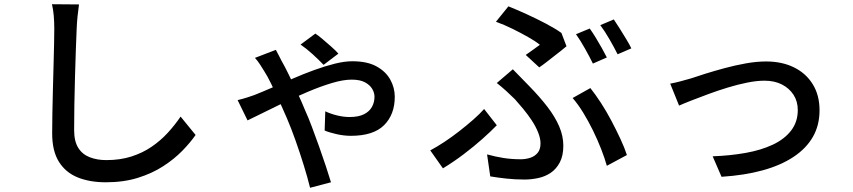

<svg xmlns="http://www.w3.org/2000/svg" viewBox="-20 -806 4040 909"><path d="M354 -785Q350 -758 347 -727.5Q344 -697 343 -670Q341 -629 339 -568.5Q337 -508 335 -440.5Q333 -373 332 -307.5Q331 -242 331 -190Q331 -137 350.5 -106Q370 -75 405 -61.5Q440 -48 483 -48Q549 -48 602 -65Q655 -82 697.5 -111Q740 -140 774 -177Q808 -214 835 -254L906 -167Q881 -131 843 -92Q805 -53 752.5 -19Q700 15 632.5 36Q565 57 481 57Q405 57 348 34Q291 11 259 -40Q227 -91 227 -174Q227 -217 228 -271Q229 -325 230.5 -382.5Q232 -440 233.5 -495Q235 -550 236 -596Q237 -642 237 -670Q237 -702 234.5 -731.5Q232 -761 226 -786Z M1512 -499Q1490 -522 1460.5 -549Q1431 -576 1403 -595L1473 -647Q1487 -638 1507.5 -620.5Q1528 -603 1548.5 -585Q1569 -567 1582 -552ZM1286 -570Q1293 -557 1300.5 -542.5Q1308 -528 1313 -518Q1328 -492 1348 -451Q1368 -410 1388.5 -366Q1409 -322 1424 -285Q1440 -250 1457 -204.5Q1474 -159 1491 -111.5Q1508 -64 1522.5 -20Q1537 24 1547 57L1448 83Q1436 34 1418 -24Q1400 -82 1379.5 -140Q1359 -198 1338 -247Q1321 -287 1301.5 -329.5Q1282 -372 1264 -409Q1246 -446 1231 -469Q1223 -482 1211.5 -500Q1200 -518 1187 -532ZM1105 -332Q1130 -338 1151.5 -345Q1173 -352 1184 -356Q1222 -371 1269 -391.5Q1316 -412 1366.5 -434Q1417 -456 1468 -474.5Q1519 -493 1565 -504.5Q1611 -516 1648 -516Q1718 -516 1762 -492Q1806 -468 1827.5 -429.5Q1849 -391 1849 -348Q1849 -264 1798.5 -213.5Q1748 -163 1641 -163Q1608 -163 1573 -171Q1538 -179 1517 -188L1520 -279Q1545 -267 1576 -259.5Q1607 -252 1635 -252Q1677 -252 1703 -265Q1729 -278 1741 -300Q1753 -322 1753 -348Q1753 -367 1742 -385.5Q1731 -404 1707.5 -416.5Q1684 -429 1645 -429Q1605 -429 1551.5 -413Q1498 -397 1439 -372Q1380 -347 1323.5 -320Q1267 -293 1221.5 -270Q1176 -247 1152 -236Z M2469 -546Q2488 -559 2506.5 -572.5Q2525 -586 2536 -594Q2515 -611 2480.5 -630.5Q2446 -650 2406.5 -669.5Q2367 -689 2328 -703L2387 -776Q2427 -760 2473 -739Q2519 -718 2563 -695Q2607 -672 2638 -650L2662 -587Q2653 -579 2637 -566.5Q2621 -554 2602.5 -539.5Q2584 -525 2566 -511Q2548 -497 2533 -487ZM2286 -75Q2326 -64 2364 -58Q2402 -52 2445 -52Q2469 -52 2490.5 -59Q2512 -66 2525.5 -82.5Q2539 -99 2539 -127Q2539 -151 2527.5 -179.5Q2516 -208 2497.5 -236Q2479 -264 2457.5 -290Q2436 -316 2418 -336Q2400 -354 2377.5 -374.5Q2355 -395 2332 -413L2408 -478Q2428 -457 2447.5 -437.5Q2467 -418 2485 -399Q2535 -348 2571.5 -300.5Q2608 -253 2627.5 -207.5Q2647 -162 2647 -116Q2647 -69 2630.5 -37.5Q2614 -6 2587.5 12Q2561 30 2528 37Q2495 44 2464 44Q2419 44 2377.5 39.5Q2336 35 2301 29ZM2853 -21Q2843 -57 2826 -100.5Q2809 -144 2787.5 -188Q2766 -232 2741.5 -272Q2717 -312 2691 -342L2775 -389Q2799 -359 2825 -319Q2851 -279 2874.5 -234.5Q2898 -190 2917.5 -148Q2937 -106 2948 -72ZM2332 -213Q2304 -184 2263.5 -148Q2223 -112 2175.5 -76Q2128 -40 2077 -9L2017 -94Q2049 -111 2084.5 -134.5Q2120 -158 2154.5 -185Q2189 -212 2220 -239Q2251 -266 2272 -290ZM2772 -671Q2785 -653 2800 -628.5Q2815 -604 2829 -579Q2843 -554 2853 -534L2787 -505Q2772 -536 2749.5 -576Q2727 -616 2707 -644ZM2886 -714Q2899 -695 2914.5 -670Q2930 -645 2945 -620.5Q2960 -596 2969 -577L2904 -549Q2888 -581 2865.5 -620Q2843 -659 2822 -687Z M3153 -410Q3175 -414 3201.5 -421Q3228 -428 3252 -435Q3278 -444 3319.5 -457Q3361 -470 3411 -483.5Q3461 -497 3511.5 -506Q3562 -515 3607 -515Q3682 -515 3739 -487Q3796 -459 3828 -407Q3860 -355 3860 -284Q3860 -213 3828.5 -158Q3797 -103 3736.5 -63Q3676 -23 3590.5 0.5Q3505 24 3396 31L3354 -66Q3437 -69 3510 -82Q3583 -95 3638.5 -121Q3694 -147 3725.5 -188Q3757 -229 3757 -285Q3757 -326 3737 -357Q3717 -388 3682 -406Q3647 -424 3599 -424Q3563 -424 3518 -415Q3473 -406 3425.5 -391.5Q3378 -377 3333.5 -360.5Q3289 -344 3253 -330Q3217 -316 3195 -306Z"/></svg>

Font: Noto Sans SC Medium
Style: Regular
Weight: 500
Designer: Ryoko NISHIZUKA  (kana, bopomofo & ideographs); Paul D. Hunt (Latin, Greek & Cyrillic); Sandoll Communications , Soo-you
Foundry: Adobe
Version: Version 2.004-H2;hotconv 1.0.118;makeotfexe 2.5.65603